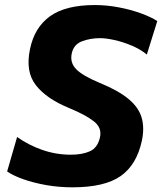

<svg xmlns="http://www.w3.org/2000/svg" viewBox="-20 -748 659 780"><path d="M274 13Q219 13 167 3.8Q115 -5.5 73.8 -20.2Q32.5 -35 9 -51.5L49.5 -191.5Q95 -159 151.2 -139.2Q207.5 -119.5 268 -119.5Q314 -119.5 345.2 -133.5Q376.5 -147.5 386 -189.5Q395 -229 361.2 -255.2Q327.5 -281.5 262 -308.5Q169 -346.5 125.8 -401.8Q82.5 -457 102 -549Q120 -636.5 183.2 -682Q246.5 -727.5 365.5 -727.5Q413.5 -727.5 462.2 -718.2Q511 -709 552.2 -694Q593.5 -679 619 -662.5L576.5 -526.5Q549.5 -548.5 514 -563.2Q478.5 -578 444.2 -585.5Q410 -593 387 -593Q346.5 -593 313 -580.2Q279.5 -567.5 271.5 -531Q263.5 -494 289.2 -467.2Q315 -440.5 384.5 -411.5Q460.5 -380.5 501.8 -346.2Q543 -312 555.2 -270.8Q567.5 -229.5 556.5 -177Q535.5 -78.5 470.2 -32.8Q405 13 274 13Z"/></svg>

Font: Commissioner
Style: Bold Italic
Weight: 700
Italic angle: -12°
Designer: Kostas Bartsokas
Foundry: Kostas Bartsokas
Version: Version 1.000; ttfautohint (v1.8.3)